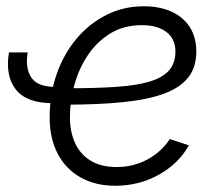

<svg xmlns="http://www.w3.org/2000/svg" viewBox="-20 -576 694 606"><path d="M144.5 -250.5Q64 -250.5 30 -293.5Q-3.9 -336.4 8.3 -410.6H67.4Q59.1 -360.8 78.9 -331.3Q98.6 -301.8 153.8 -301.8ZM344.2 10.3Q280.8 10.3 234.1 -16.1Q187.5 -42.5 162.1 -90.8Q136.7 -139.2 136.7 -205.6Q136.7 -279.3 159.2 -343Q181.6 -406.7 222.2 -454.6Q262.7 -502.4 316.7 -529.3Q370.6 -556.2 433.6 -556.2Q484.9 -556.2 522.2 -538.8Q559.6 -521.5 579.6 -489.5Q599.6 -457.5 599.6 -413.1Q599.6 -363.8 574 -331.3Q548.3 -298.8 496.6 -280Q444.8 -261.2 366.7 -253.4Q288.6 -245.6 184.1 -245.6L191.9 -297.4Q281.7 -297.4 346.4 -301.8Q411.1 -306.2 452.4 -318.6Q493.7 -331.1 513.7 -354Q533.7 -377 533.7 -413.6Q533.7 -453.1 505.4 -474.9Q477.1 -496.6 427.7 -496.6Q371.1 -496.6 328.6 -470.7Q286.1 -444.8 257.6 -402.3Q229 -359.9 214.8 -308.3Q200.7 -256.8 200.7 -205.6Q200.7 -160.6 216.6 -125.2Q232.4 -89.8 265.4 -69.3Q298.3 -48.8 348.1 -48.8Q401.4 -48.8 445.8 -73Q490.2 -97.2 516.1 -137.2L576.2 -117.2Q543.5 -59.1 481 -24.4Q418.5 10.3 344.2 10.3Z"/></svg>

Font: Inter Light
Style: Italic
Weight: 300
Italic angle: -9.3988°
Designer: Rasmus Andersson
Foundry: rsms
Version: Version 4.001;git-66647c0bb